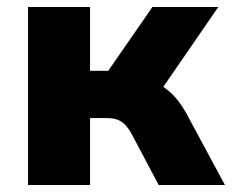

<svg xmlns="http://www.w3.org/2000/svg" viewBox="-20 -528 662 548"><path d="M60 0V-508H237V-326H289L415 -508H603L446 -280Q466 -267 482.5 -247.5Q499 -228 512 -204L622 0H433L355 -147Q341 -172 325.5 -181.5Q310 -191 287 -191H237V0Z"/></svg>

Font: Mulish Black
Style: Regular
Weight: 900
Designer: Vernon Adams
Foundry: Vernon Adams
Version: Version 3.603; ttfautohint (v1.8.3)